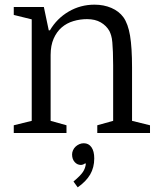

<svg xmlns="http://www.w3.org/2000/svg" viewBox="-20 -570 689 823"><path d="M116 -487V-52L39 -33V0H265V-33L197 -52V-334Q197 -375 210 -404.5Q223 -434 244.5 -452.5Q266 -471 294.5 -479.5Q323 -488 353 -488Q388 -488 412 -474Q436 -460 449 -437Q453 -429 456.5 -417.5Q460 -406 461.5 -388.5Q463 -371 464 -347Q465 -323 465 -290V-52L397 -33V0H623V-33L546 -52V-281Q546 -366 537.5 -417Q529 -468 509 -496Q490 -522 457.5 -536Q425 -550 385 -550Q325 -550 274.5 -520.5Q224 -491 194 -440H189L168 -540H39V-506ZM339 44Q329 44 320 48Q311 52 304 58.5Q297 65 293 74Q289 83 289 92Q289 112 300 124.5Q311 137 327 137Q332 137 337.5 134.5Q343 132 345 130L348 132Q346 151 335.5 167Q325 183 295 208L313 233Q349 208 366.5 178Q384 148 384 109Q384 78 372 61Q360 44 339 44Z"/></svg>

Font: GradeGX
Style: Regular
Weight: 100
Width: 1
Designer: Adam Twardoch
Foundry: Adam Twardoch
Version: Version 2.002; DEVELOPMENT